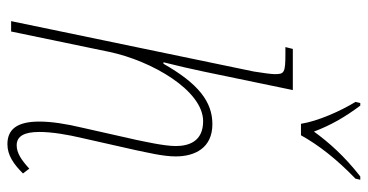

<svg xmlns="http://www.w3.org/2000/svg" viewBox="-257 -725 992 518"><g transform="rotate(90 239.0 -466.0)"><path d="M314 -782H345C371 -829 409 -878 462 -929L465 -942H456C401 -899 364 -857 335 -817C318 -862 297 -899 265 -942H258L255 -929C280 -888 307 -827 314 -782ZM369 10C399 10 423 -7 448 -32L435 -49C412 -28 393 -15 372 -15C347 -15 336 -36 336 -76C336 -110 343 -152 353 -194L385 -336C391 -366 402 -409 402 -444C402 -496 379 -543 315 -543C255 -543 206 -506 152 -411H148C157 -447 166 -485 173 -519L223 -760H112L107 -740H124C177 -740 180 -737 180 -711C180 -703 177 -679 173 -655L37 0H65L120 -265C144 -379 224 -518 307 -518C362 -518 374 -479 374 -444C374 -412 361 -356 357 -336L325 -194C314 -148 308 -109 308 -76C308 -16 329 10 369 10Z"/></g></svg>

Font: Noto Serif SemiCondensed Thin
Style: Italic
Weight: 100
Width: 4
Italic angle: -12°
Designer: Monotype Design Team
Foundry: Monotype Imaging Inc.
Version: Version 2.013